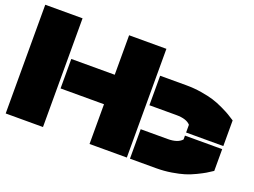

<svg xmlns="http://www.w3.org/2000/svg" viewBox="-105 -931 1536 1162"><g transform="rotate(20 662.5 -350.0)"><path d="M250 0H9.8V-700.2H250ZM270 -255.9V-445.8H549.8V-700.2H790V0H549.8V-255.9ZM810.1 0V-189.9H983.9Q1048.3 -189.9 1075.2 -220.2V-245.1H1314.9V-105Q1290 -88.4 1273.9 -78.9Q1257.8 -69.3 1222.9 -52.2Q1188 -35.2 1156 -25.4Q1124 -15.6 1076.7 -7.8Q1029.3 0 979 0ZM810.1 -344.2V-534.2H979Q1029.3 -534.2 1076.7 -526.4Q1124 -518.6 1156 -508.8Q1188 -499 1223.1 -482.2Q1258.3 -465.3 1274.2 -455.8Q1290 -446.3 1314.9 -430.2V-265.1H1075.2V-314.9Q1049.3 -344.2 983.9 -344.2Z"/></g></svg>

Font: Nastup Basic
Style: Regular
Weight: 400
Designer: Maksym Kobuzan
Foundry: Zakznak
Version: Version 1.020;FEAKit 1.0